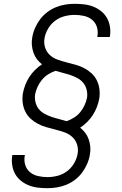

<svg xmlns="http://www.w3.org/2000/svg" viewBox="-20 -843 640 1006"><path d="M229 143Q203 143 178 140Q153 137 130.5 128Q108 119 89.5 104Q71 89 59.5 68.5Q48 48 44 23Q40 -2 44 -27L45 -31H110V-29Q105 -3 112 20.5Q119 44 137 59Q155 74 179.5 79.5Q204 85 229 85Q255 85 282 78Q309 71 331.5 54Q354 37 368.5 12Q383 -13 387 -39Q391 -65 383 -88Q375 -111 357.5 -126.5Q340 -142 317 -150Q294 -158 270.5 -164Q247 -170 223.5 -176.5Q200 -183 179 -194Q158 -205 140.5 -221Q123 -237 112.5 -258.5Q102 -280 99 -304.5Q96 -329 100 -354Q104 -376 112.5 -398Q121 -420 133.5 -439.5Q146 -459 163 -476Q180 -493 200 -506Q185 -518 173.5 -533Q162 -548 155.5 -566.5Q149 -585 147 -605.5Q145 -626 149 -647Q153 -672 163.5 -696Q174 -720 189.5 -741Q205 -762 226.5 -778.5Q248 -795 272.5 -805Q297 -815 322 -819Q347 -823 371 -823Q397 -823 422 -820Q447 -817 469.5 -808Q492 -799 510.5 -784Q529 -769 540.5 -748.5Q552 -728 556 -703Q560 -678 556 -653L555 -649H490V-651Q495 -677 488 -700.5Q481 -724 463 -739Q445 -754 420.5 -759.5Q396 -765 371 -765Q345 -765 318 -758Q291 -751 268.5 -734Q246 -717 231.5 -692Q217 -667 213 -641Q209 -615 217 -592Q225 -569 242.5 -553.5Q260 -538 283 -530Q306 -522 329.5 -516Q353 -510 376.5 -503.5Q400 -497 421 -486Q442 -475 459.5 -459Q477 -443 487.5 -421.5Q498 -400 501 -375.5Q504 -351 500 -326Q496 -304 487.5 -282Q479 -260 466.5 -240.5Q454 -221 437 -204Q420 -187 400 -174Q415 -162 426.5 -147Q438 -132 444.5 -113.5Q451 -95 453 -74.5Q455 -54 451 -33Q447 -8 436.5 16Q426 40 410.5 61Q395 82 373.5 98.5Q352 115 327.5 125Q303 135 278 139Q253 143 229 143ZM329 -208Q349 -215 367.5 -226.5Q386 -238 400 -255Q414 -272 423 -291.5Q432 -311 436 -331Q439 -352 434 -372.5Q429 -393 417 -408Q405 -423 387 -433Q369 -443 349.5 -449.5Q330 -456 310 -461Q290 -466 271 -472Q251 -465 232.5 -453.5Q214 -442 200 -425Q186 -408 177 -388.5Q168 -369 164 -349Q161 -328 166 -307.5Q171 -287 183 -272Q195 -257 213 -247Q231 -237 250.5 -230.5Q270 -224 290 -219Q310 -214 329 -208Z"/></svg>

Font: Iosevka Etoile Light
Style: Italic
Weight: 300
Italic angle: -9°
Designer: Belleve Invis
Foundry: Belleve Invis
Version: Version 22.1.2; ttfautohint (v1.8.4)